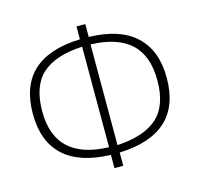

<svg xmlns="http://www.w3.org/2000/svg" viewBox="-107 -832 1007 969"><g transform="rotate(-15 397.0 -347.0)"><path d="M420 -46V23H374V-46Q211 -51 129 -127.5Q47 -204 47 -347Q47 -639 374 -650V-717H420V-650Q582 -646 664.5 -569Q747 -492 747 -349Q747 -58 420 -46ZM698 -349Q698 -478 628 -542.5Q558 -607 419 -611V-85Q560 -93 629 -155Q698 -217 698 -349ZM375 -86V-611Q234 -604 165 -542Q96 -480 96 -347Q96 -94 375 -86Z"/></g></svg>

Font: FiraGO ExtraLight
Style: Regular
Weight: 200
Designer: bBox Type
Foundry: bBox Type GmbH
Version: Version 1.001